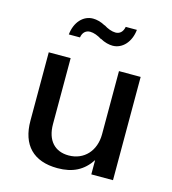

<svg xmlns="http://www.w3.org/2000/svg" viewBox="-108 -797 806 898"><g transform="rotate(15 295.5 -347.5)"><path d="M518 -500H413V-194C413 -114 362 -58 287 -58C220 -58 179 -102 179 -181V-500H73V-169C73 -52 135 13 252 13C326 13 376 -13 413 -69V0H518ZM390 -708C385 -682 370 -670 350 -670C333 -670 311 -678 293 -690V-689C272 -701 250 -706 233 -706C185 -706 148 -665 142 -605H196C200 -631 216 -643 236 -643C253 -643 274 -635 293 -623V-624C314 -612 336 -607 353 -607C400 -607 438 -648 444 -708Z"/></g></svg>

Font: Perun Medium
Style: Regular
Weight: 500
Foundry: Copyright (c) Stefan Peev, Context Ltd, 2016
Version: Version 1.089